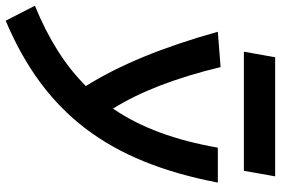

<svg xmlns="http://www.w3.org/2000/svg" viewBox="-228 -584 990 677"><g transform="rotate(90 267.5 -245.0)"><path d="M1.5 230.5C327.6 92.3 498 -131.3 572.3 -517.6H449.2C422.9 -368.2 379.4 -247.6 311.5 -147.9C252.4 -242.2 203.6 -367.7 165 -527.3L40.5 -517.6C94.2 -325.2 157.2 -171.4 231.9 -52.2C158.7 21 65.9 79.6 -51.3 127.4ZM110.8 -609.4H530.8L550.3 -719.7H130.4Z"/></g></svg>

Font: Cascadia Mono PL SemiBold
Style: Italic
Weight: 600
Italic angle: -10°
Monospace: yes
Designer: Aaron Bell
Foundry: Saja Typeworks
Version: Version 2404.023